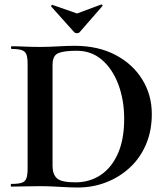

<svg xmlns="http://www.w3.org/2000/svg" viewBox="-20 -831 745 855"><path d="M326 4Q294 4 246 1Q198 -2 158 -2Q122 -2 89 -1Q56 0 30 0Q28 0 28 -6Q28 -12 30 -12Q61 -12 76.5 -17Q92 -22 97.5 -37Q103 -52 103 -81V-544Q103 -573 98 -587.5Q93 -602 77.5 -607.5Q62 -613 32 -613Q29 -613 29 -619Q29 -625 32 -625Q58 -625 90 -623.5Q122 -622 159 -622Q195 -622 238 -624.5Q281 -627 312 -627Q416 -627 493 -587Q570 -547 613 -478Q656 -409 656 -323Q656 -248 630 -187.5Q604 -127 558 -84.5Q512 -42 452.5 -19Q393 4 326 4ZM316 -19Q379 -19 428 -51.5Q477 -84 505 -147Q533 -210 533 -301Q533 -386 507 -455Q481 -524 434 -564.5Q387 -605 322 -605Q264 -605 239 -594Q214 -583 214 -542V-92Q214 -55 233.5 -37Q253 -19 316 -19ZM311 -687 208 -802Q207 -805 210 -808Q213 -811 214 -809L323 -771L431 -811Q433 -812 435.5 -809Q438 -806 436 -804L334 -687Q330 -683 323 -683Q316 -683 311 -687Z"/></svg>

Font: Cormorant Light
Style: Bold
Weight: 700
Version: Version 4.000